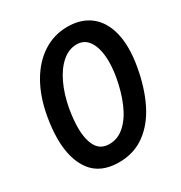

<svg xmlns="http://www.w3.org/2000/svg" viewBox="-175 -862 949 1004"><g transform="rotate(-30 300.0 -360.0)"><path d="M37 -253.5Q37 -312 49.5 -383Q68.5 -490.5 114.2 -570Q160 -649.5 226.8 -692.2Q293.5 -735 374 -735Q444.5 -735 494.2 -704.2Q544 -673.5 570 -615.5Q596 -557.5 596 -476.5Q596 -426.5 585.5 -368.5Q565.5 -255.5 523 -169.5Q480.5 -83.5 413.5 -34.5Q346.5 14.5 256 14.5Q145 14.5 91 -57.2Q37 -129 37 -253.5ZM463.5 -377Q472 -427 472 -468Q472 -542.5 446 -586.8Q420 -631 370 -631Q323 -631 282.5 -596.5Q242 -562 212.8 -500.5Q183.5 -439 169 -359.5Q158.5 -296.5 158.5 -250Q158.5 -177 182.8 -135.2Q207 -93.5 259.5 -93.5Q311.5 -93.5 352.5 -130.8Q393.5 -168 421.2 -232Q449 -296 463.5 -377Z"/></g></svg>

Font: JuliaMono SemiBoldItalic
Style: Regular
Weight: 600
Italic angle: -9°
Monospace: yes
Designer: cormullion
Foundry: corm
Version: Version 0.049; ttfautohint (v1.8.4)